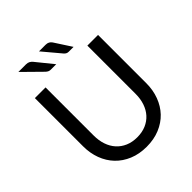

<svg xmlns="http://www.w3.org/2000/svg" viewBox="-245 -1063 1226 1226"><g transform="rotate(-45 368.0 -450.0)"><path d="M368 -77Q412.5 -77 447.5 -92Q482.5 -107 506.8 -134Q531 -161 543.8 -198.5Q556.5 -236 556.5 -281V-716.5H653V-281Q653 -219 633.2 -166Q613.5 -113 576.8 -74.2Q540 -35.5 487 -13.5Q434 8.5 368 8.5Q302 8.5 249 -13.5Q196 -35.5 159 -74.2Q122 -113 102.2 -166Q82.5 -219 82.5 -281V-716.5H179V-281.5Q179 -236.5 191.8 -199Q204.5 -161.5 228.8 -134.5Q253 -107.5 288.2 -92.2Q323.5 -77 368 -77ZM371 -909Q387 -909 397.2 -903.2Q407.5 -897.5 414.5 -887L488.5 -773H445.5Q435.5 -773 428.8 -776.2Q422 -779.5 415 -786.5L312 -909ZM194 -909Q210 -909 220.5 -903.2Q231 -897.5 239.5 -887L332 -773H284Q274 -773 266.2 -776.2Q258.5 -779.5 250.5 -786.5L126 -909Z"/></g></svg>

Font: Lato 2
Style: Regular
Weight: 400
Designer: Lukasz Dziedzic with Adam Twardoch and Botio Nikoltchev
Foundry: tyPoland Lukasz Dziedzic
Version: Version 2.015; 2015-08-06; http://www.latofonts.com/